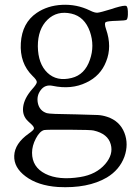

<svg xmlns="http://www.w3.org/2000/svg" viewBox="-20 -535 587 810"><path d="M430.7 213.9Q484.4 181.6 504.9 126Q523.4 73.2 504.9 25.4Q485.4 -24.4 432.6 -42Q412.1 -48.8 392.6 -49.8Q375 -50.8 294.9 -52.7H292Q190.4 -53.7 177.7 -57.6Q146.5 -67.4 139.6 -100.6Q133.8 -130.9 151.4 -154.3Q169.9 -179.7 202.1 -172.9Q281.2 -156.2 343.8 -186.5Q404.3 -214.8 427.7 -275.4Q453.1 -337.9 427.7 -411.1Q418.9 -436.5 425.8 -441.4Q432.6 -446.3 474.6 -447.3Q507.8 -448.2 513.2 -451.2Q518.6 -454.1 519.5 -472.7Q520.5 -505.9 512.7 -509.8Q504.9 -513.7 465.8 -502Q461.9 -501 454.1 -498Q403.3 -482.4 391.6 -481.4Q379.9 -480.5 360.4 -490.2L358.4 -491.2Q303.7 -517.6 242.2 -514.6Q180.7 -511.7 134.8 -480.5Q73.2 -438.5 67.9 -353.5Q62.5 -268.6 117.2 -214.8Q135.7 -197.3 135.3 -188.5Q134.8 -179.7 115.2 -158.2Q82 -120.1 77.6 -83.5Q73.2 -46.9 98.6 -23.4Q100.6 -21.5 106.4 -16.1Q112.3 -10.7 114.3 -8.8Q125 2 123 8.3Q121.1 14.6 101.6 28.3Q42 70.3 40 122.1Q38.1 171.9 87.9 209Q139.6 248 224.6 253.9Q350.6 260.7 430.7 213.9ZM115.2 109.4Q115.2 80.1 131.3 49.3Q147.5 18.6 166 13.7Q174.8 11.7 270 12.2Q365.2 12.7 375 15.6Q435.5 29.3 447.3 74.2Q459 116.2 423.8 157.2Q385.7 201.2 318.4 211.9Q227.5 226.6 171.4 198.2Q115.2 169.9 115.2 109.4ZM139.6 -339.8Q139.6 -412.1 180.2 -451.7Q220.7 -491.2 281.2 -477.5Q336.9 -464.8 359.4 -401.4Q379.9 -341.8 359.4 -283.2Q337.9 -219.7 282.2 -206.1Q219.7 -190.4 180.2 -228Q140.6 -265.6 139.6 -339.8Z"/></svg>

Font: Bpmf GenWan Min R
Style: R
Weight: 400
Foundry: But Ko
Version: Version 1.320